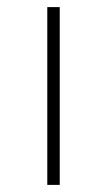

<svg xmlns="http://www.w3.org/2000/svg" viewBox="-20 -520 301 540"><path d="M113 0H148V-500H113Z"/></svg>

Font: TitilliumText22L
Style: 1 wt
Weight: 100
Designer: Campivisivi
Foundry: Campivisivi
Version: 1.000